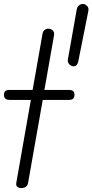

<svg xmlns="http://www.w3.org/2000/svg" viewBox="-30 -958 470 977"><path d="M78.5 -1Q65.5 -1 58 -7.5Q50.5 -14 53 -28L127 -449.5H21.5Q3.5 -449.5 -3.2 -456.5Q-10 -463.5 -10 -475.5Q-10 -487 -3.8 -493.8Q2.5 -500.5 21 -500.5H136L186.5 -786.5Q189 -799.5 197.2 -805.8Q205.5 -812 215.5 -812Q225 -812 232.2 -808Q239.5 -804 243.2 -796.5Q247 -789 245 -778.5L196 -500.5H318Q336.5 -500.5 342.8 -493.8Q349 -487 349 -475.5Q349 -463.5 342.8 -456.5Q336.5 -449.5 318 -449.5H187.5L113 -28Q110.5 -13.5 101 -7.2Q91.5 -1 78.5 -1ZM340.5 -621Q329 -623.5 321 -632.8Q313 -642 315.5 -656L360.5 -910Q363 -925 374.8 -932.5Q386.5 -940 399 -937Q405.5 -935.5 414 -926.8Q422.5 -918 419.5 -902L368.5 -646.5Q366 -633 358.8 -626Q351.5 -619 340.5 -621Z"/></svg>

Font: Edu VIC WA NT Hand Pre
Style: Regular
Weight: 400
Designer: Tina and Corey Anderson, Eben Sorkin, Mirko Velimirovic
Foundry: Google for Education
Version: Version 1.000